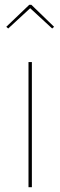

<svg xmlns="http://www.w3.org/2000/svg" viewBox="-20 -775 250 795"><path d="M112 0H98V-518H112ZM6 -664 101 -755H110L204 -664L196 -657L105 -741L14 -657Z"/></svg>

Font: Fira Sans Compressed Hair
Style: Regular
Weight: 100
Width: 1
Designer: bBox Type GmbH & Carrois Corporate GbR & Edenspiekermann AG
Foundry: bBox Type GmbH & Carrois Corporate GbR & Edenspiekermann AG
Version: Version 4.301